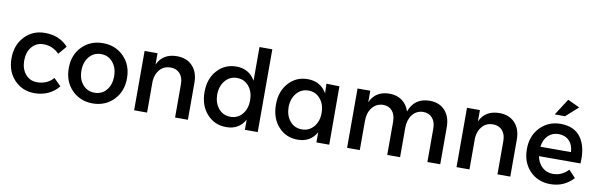

<svg xmlns="http://www.w3.org/2000/svg" viewBox="-50 -1224 5274 1695"><g transform="rotate(10 2587.0 -376.0)"><path d="M431 -375Q371 -436 289 -435Q226 -435 186 -387.5Q146 -340 146 -265Q146 -190 186 -142.5Q226 -95 289 -95Q381 -95 436 -159L500 -95Q463 -48 407.5 -22Q352 4 284 4Q176 4 104 -71Q32 -146 32 -265Q32 -384 104 -460Q176 -536 284 -536Q417 -536 494 -449Z M806 -536Q918 -536 992.5 -461Q1067 -386 1067 -267Q1067 -148 992.5 -72Q918 4 806 4Q693 4 619 -71.5Q545 -147 545 -267Q545 -386 619 -461Q693 -536 806 -536ZM806 -438Q741 -438 700 -389.5Q659 -341 659 -265Q659 -188 700 -140Q741 -92 806 -92Q871 -92 911.5 -140Q952 -188 952 -265Q952 -341 911 -389.5Q870 -438 806 -438Z M1470 -536Q1557 -536 1608.5 -481Q1660 -426 1660 -331V0H1545V-299Q1545 -359 1514 -393.5Q1483 -428 1429 -428Q1371 -427 1335 -387Q1299 -347 1294 -283V0H1178V-532H1294V-430Q1342 -536 1470 -536Z M2171 -742H2286V0H2171V-91Q2118 5 2003 5Q1898 5 1830 -71Q1762 -147 1762 -268Q1762 -387 1830 -462Q1898 -537 2001 -537Q2116 -537 2171 -440ZM2025 -91Q2089 -91 2130 -139.5Q2171 -188 2171 -264Q2171 -341 2130 -390Q2089 -439 2024.5 -439Q1960 -439 1918.5 -390Q1877 -341 1876 -264Q1877 -188 1918 -139.5Q1959 -91 2025 -91Z M2809 -526 2926 -523 2927 0H2812V-91Q2758 5 2643 5Q2538 5 2470 -71Q2402 -147 2402 -268Q2402 -387 2470 -462Q2538 -537 2641 -537Q2756 -537 2812 -440ZM2665 -91Q2729 -91 2770.5 -139.5Q2812 -188 2812 -264Q2812 -341 2770.5 -390Q2729 -439 2665 -439Q2600 -439 2558.5 -390Q2517 -341 2516 -264Q2517 -188 2558 -139.5Q2599 -91 2665 -91Z M3735 -536Q3821 -536 3871.5 -481Q3922 -426 3922 -331V0H3807V-299Q3807 -360 3776.5 -394.5Q3746 -429 3694 -429Q3633 -427 3597.5 -380.5Q3562 -334 3562 -263V0H3447V-299Q3447 -360 3417 -394.5Q3387 -429 3335 -429Q3274 -427 3237.5 -380.5Q3201 -334 3201 -263V0H3087V-532H3201V-429Q3249 -536 3375 -536Q3440 -536 3486.5 -502.5Q3533 -469 3552 -408Q3598 -536 3735 -536Z M4360 -536Q4447 -536 4498.5 -481Q4550 -426 4550 -331V0H4435V-299Q4435 -359 4404 -393.5Q4373 -428 4319 -428Q4261 -427 4225 -387Q4189 -347 4184 -283V0H4068V-532H4184V-430Q4232 -536 4360 -536Z M5043 -707 4933 -609H4841L4936 -757ZM4906 -536Q5032 -536 5091 -452.5Q5150 -369 5140 -222H4768Q4780 -160 4820 -124.5Q4860 -89 4916 -89Q4996 -89 5053 -151L5114 -86Q5032 4 4908 4Q4796 4 4724 -71Q4652 -146 4652 -265Q4652 -384 4724.5 -459.5Q4797 -535 4906 -536ZM4766 -306H5040Q5037 -370 5001 -407Q4965 -444 4906 -444Q4850 -444 4812 -407Q4774 -370 4766 -306Z"/></g></svg>

Font: Steamflix Grotesk
Style: Regular
Weight: 400
Designer: Julieta Ulanovsky
Foundry: Julieta Ulanovsky
Version: Version 4.000;PS 004.000;hotconv 1.0.88;makeotf.lib2.5.64775